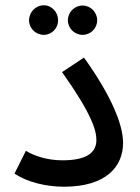

<svg xmlns="http://www.w3.org/2000/svg" viewBox="-20 -701 529 727"><path d="M146 -569C176 -569 200 -594 200 -624C200 -655 176 -681 146 -681C115 -681 90 -655 90 -624C90 -594 115 -569 146 -569ZM293 -569C323 -569 348 -594 348 -624C348 -655 323 -680 293 -680C262 -680 237 -655 237 -624C237 -594 262 -569 293 -569ZM35 -44C81 -12 153 6 222 6C384 6 446 -72 446 -160C446 -230 401 -339 298 -483L215 -428C327 -270 345 -208 345 -171C345 -123 308 -94 217 -94C159 -94 111 -110 78 -130Z"/></svg>

Font: Noto Sans Arabic UI Md
Style: Regular
Weight: 500
Designer: Monotype Design Team, Nadine Chahine and Nizar Qandah
Foundry: Monotype Imaging Inc.
Version: Version 2.010